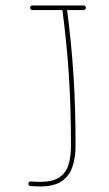

<svg xmlns="http://www.w3.org/2000/svg" viewBox="-20 -671 392 692"><path d="M88.4 -643.1Q88.4 -639.6 90.8 -637.2Q93.3 -634.8 96.7 -634.8H280.8Q284.7 -634.8 287.1 -637.2Q289.6 -639.6 289.6 -643.1Q289.6 -647 287.1 -649.2Q284.7 -651.4 280.8 -651.4H96.7Q93.3 -651.4 90.8 -649.2Q88.4 -647 88.4 -643.1ZM211.4 -650.4Q208 -649.9 205.8 -647.2Q203.6 -644.5 204.1 -641.1Q220.7 -516.6 228.3 -398.4Q235.8 -280.3 235.8 -146.5Q235.8 -104 226.1 -75Q216.3 -45.9 192.4 -30.8Q168.5 -15.6 126 -15.6Q108.4 -15.6 91.3 -17.1Q87.9 -17.6 85.2 -15.1Q82.5 -12.7 82 -9.3Q81.5 -5.9 84 -3.4Q86.4 -1 89.8 -0.5Q107.4 1 126 1Q173.8 1 201.4 -17.3Q229 -35.6 240.7 -68.8Q252.4 -102.1 252.4 -146.5Q252.4 -280.8 244.9 -399.4Q237.3 -518.1 220.7 -643.1Q220.2 -646.5 217.5 -648.7Q214.8 -650.9 211.4 -650.4Z"/></svg>

Font: Mikhak VF
Style: Regular
Weight: 100
Designer: Amin Abedi
Version: Version 3.001